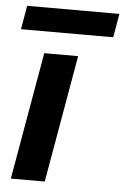

<svg xmlns="http://www.w3.org/2000/svg" viewBox="-52 -752 513 790"><g transform="rotate(5 204.5 -357.0)"><path d="M23 0 115 -526H255L163 0ZM11 -616 28 -714H409L392 -616Z"/></g></svg>

Font: DM Sans 9pt ExtraBold
Style: Italic
Weight: 800
Italic angle: -10°
Version: Version 4.004;gftools[0.9.30]